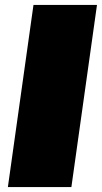

<svg xmlns="http://www.w3.org/2000/svg" viewBox="-20 -760 414 780"><path d="M374 -740 270 0H12L116 -740Z"/></svg>

Font: Pathway Extreme 28pt Black
Style: Italic
Weight: 900
Italic angle: -8°
Designer: Eduardo Rodriguez Tunni
Foundry: Eduardo Rodriguez Tunni
Version: Version 1.001;gftools[0.9.26]